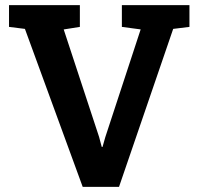

<svg xmlns="http://www.w3.org/2000/svg" viewBox="-20 -731 776 751"><path d="M303.5 0 77.5 -618 15.3 -625.8V-710.9H292.4V-625.8L229.2 -615.8L367.6 -195.3L378 -156.2H381L391.8 -194.4L530.2 -616L456.7 -625.8V-710.9H721V-625.8L657.4 -618L445.5 0Z"/></svg>

Font: Hanuman
Style: Regular
Weight: 400
Designer: Danh Hong
Foundry: Danh Hong
Version: Version 9.000